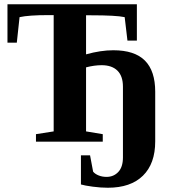

<svg xmlns="http://www.w3.org/2000/svg" viewBox="-20 -675 840 915"><path d="M719.7 -1Q719.7 105 661.1 162.4Q602.5 219.7 494.1 219.7Q460 219.7 421.9 214.6Q383.8 209.5 365.7 204.1V65.4H409.2L423.8 143.1Q433.1 154.3 450.2 161.1Q467.3 168 487.8 168Q521.5 168 543.7 144.5Q565.9 121.1 565.9 75.2V-261.7Q565.9 -312.5 539.6 -338.4Q513.2 -364.3 464.4 -364.3Q429.7 -364.3 390.1 -354V-48.8L469.7 -35.6V0H151.4V-35.6L235.8 -48.8V-603H210.9Q117.2 -603 73.2 -593.3L60.1 -471.7H15.6V-654.8H632.3V-481.4H587.4L574.2 -593.3Q533.7 -602.1 414.1 -602.1H390.1V-416Q460 -435.5 520 -435.5Q621.6 -435.5 670.7 -386.2Q719.7 -336.9 719.7 -237.8Z"/></svg>

Font: Tinos
Style: Bold
Weight: 700
Designer: Steve Matteson
Foundry: Monotype Imaging Inc.
Version: Version 1.23